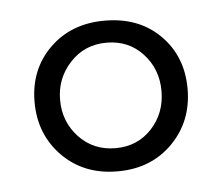

<svg xmlns="http://www.w3.org/2000/svg" viewBox="-32 -755 383 330"><g transform="rotate(-5 159.0 -590.0)"><path d="M27 -591Q27 -647 64 -683.5Q101 -720 159 -720Q218 -720 254.5 -683.5Q291 -647 291 -591Q291 -535 254 -497.5Q217 -460 159 -460Q101 -460 64 -497.5Q27 -535 27 -591ZM246 -591Q246 -629 221.5 -655.5Q197 -682 159 -682Q121 -682 96 -655Q71 -628 71 -591Q71 -553 96 -526.5Q121 -500 159 -500Q197 -500 221.5 -526.5Q246 -553 246 -591Z"/></g></svg>

Font: TavirajRegular
Style: Regular
Weight: 400
Designer: Katatrad Team
Foundry: CadsonDemak
Version: Version 1.000